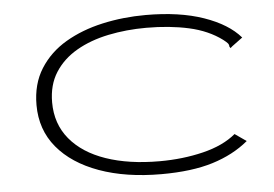

<svg xmlns="http://www.w3.org/2000/svg" viewBox="-48 -692 1095 766"><g transform="rotate(-5 500.0 -309.0)"><path d="M569 10Q427 10 320.5 -28.5Q214 -67 155 -138Q96 -209 96 -308Q96 -392 134.5 -453Q173 -514 238.5 -552.5Q304 -591 387.5 -609.5Q471 -628 561 -628Q696 -628 792.5 -594.5Q889 -561 937 -505L895 -474L887 -467L883 -473Q883 -481 878.5 -486.5Q874 -492 861 -502Q806 -543 729 -560Q652 -577 559 -577Q479 -577 406.5 -562Q334 -547 278.5 -515Q223 -483 191 -433Q159 -383 159 -313Q159 -227 209.5 -166Q260 -105 351.5 -73.5Q443 -42 566 -42Q659 -42 741 -62Q823 -82 873 -124L919 -92Q859 -42 775 -16Q691 10 569 10Z"/></g></svg>

Font: Inconsolata UltraExpanded Light
Style: Regular
Weight: 300
Width: 9
Monospace: yes
Designer: Raph Levien, Cyreal, Brenton Simpson
Foundry: Raph Levien, Cyreal, Google
Version: Version 3.001; ttfautohint (v1.8.2.53-6de2)